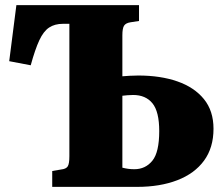

<svg xmlns="http://www.w3.org/2000/svg" viewBox="-20 -730 875 750"><path d="M184 0V-62L219 -68Q238 -70 244.5 -80Q251 -90 251 -120V-637H226Q194 -637 172 -622.5Q150 -608 133.5 -572.5Q117 -537 100 -475L16 -491L44 -710H523V-648L490 -643Q471 -640 464.5 -629.5Q458 -619 458 -592V-432Q470 -433 486.5 -434Q503 -435 520 -435Q607 -435 673 -412Q739 -389 776.5 -343Q814 -297 814 -227Q814 -153 777 -102.5Q740 -52 672.5 -26Q605 0 515 0ZM458 -75Q470 -72 481 -70.5Q492 -69 505 -69Q548 -69 575 -102Q602 -135 602 -218Q602 -294 575.5 -326.5Q549 -359 500 -359Q489 -359 478 -358Q467 -357 458 -356Z"/></svg>

Font: Literata 36pt ExtraBold
Style: Regular
Weight: 800
Designer: Latin by Veronika Burian and Jose Scaglione. Greek by Irene Vlachou. Cyrillic by Vera Evstafieva.
Foundry: TypeTogether
Version: Version 3.002